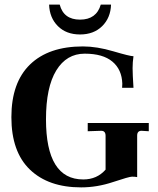

<svg xmlns="http://www.w3.org/2000/svg" viewBox="-20 -810 690 840"><path d="M342.8 -606.9Q403.8 -606.9 476.3 -585.4Q548.8 -564 564 -564Q560.1 -538.1 560.1 -512Q560.1 -485.8 564 -425.8H514.2Q515.1 -432.6 515.1 -443.8Q513.2 -505.9 471.7 -540.5Q430.2 -575.2 350.6 -575.2Q271 -575.2 226.1 -501.7Q181.2 -428.2 181.2 -288.1Q181.2 -24.9 344.2 -24.9Q404.3 -24.9 441.9 -67.9V-215.8Q441.9 -237.8 422.9 -237.8L363.8 -235.8V-272H630.9V-235.8L599.1 -237.8Q580.1 -237.8 580.1 -216.8V-35.2Q570.3 -37.1 557.6 -37.1Q544.9 -37.1 474.9 -13.7Q404.8 9.8 335 9.8Q191.9 9.8 110.8 -68.1Q29.8 -146 29.8 -297.4Q29.8 -448.7 111.3 -527.8Q192.9 -606.9 342.8 -606.9ZM194.8 -790H241.2Q258.3 -724.1 330.1 -724.1Q401.9 -724.1 420.9 -790H465.8Q463.9 -731.9 427 -695.6Q390.1 -659.2 330.1 -659.2Q270 -659.2 233.4 -695.6Q196.8 -731.9 194.8 -790Z"/></svg>

Font: Unna-Bold
Style: Bold
Weight: 700
Designer: Jorge de Buen U.
Foundry: Omnibus-Type
Version: Version 2.006;PS 002.006;hotconv 1.0.70;makeotf.lib2.5.58329